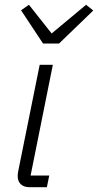

<svg xmlns="http://www.w3.org/2000/svg" viewBox="-20 -783 410 803"><path d="M176 0H105Q80 0 67 -12.5Q54 -25 54 -46Q54 -51 54.5 -55.5Q55 -60 56 -66L146 -512H201L108 -49H186ZM227 -601H160L68 -740L101 -763L196 -643L340 -763L370 -739Z"/></svg>

Font: IBM Plex Sans Light
Style: Italic
Weight: 300
Italic angle: -11.31°
Designer: Mike Abbink, Paul van der Laan, Pieter van Rosmalen
Foundry: Bold Monday
Version: Version 3.201